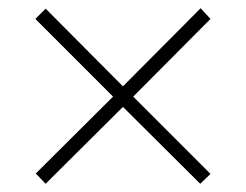

<svg xmlns="http://www.w3.org/2000/svg" viewBox="-20 -592 599 467"><path d="M91 -145 67 -170 255 -357 66 -546 91 -571 279 -382 468 -572 492 -546 304 -357 492 -169 467 -145 279 -332Z"/></svg>

Font: Noto Rashi Hebrew ExtraLight
Style: Regular
Weight: 250
Version: Version 1.006